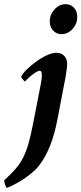

<svg xmlns="http://www.w3.org/2000/svg" viewBox="-70 -693 393 926"><path d="M246.1 -672.9Q271.5 -672.9 287.1 -655.3Q302.7 -637.7 302.7 -611.3Q302.7 -579.1 280.3 -553.7Q257.8 -528.3 226.6 -528.3Q202.1 -528.3 186 -545.9Q169.9 -563.5 169.9 -589.8Q169.9 -622.1 192.9 -647.5Q215.8 -672.9 246.1 -672.9ZM202.1 -438.5Q224.6 -438.5 239.3 -424.3Q253.9 -410.2 253.9 -382.8Q253.9 -376 252 -360.4Q250 -344.7 247.6 -330.6Q245.1 -316.4 244.1 -310.5L207 -117.2Q180.7 21.5 123 99.6Q105.5 124 74.2 148.4Q43 172.9 12.2 189.9Q-18.6 207 -37.1 212.9Q-40 212.9 -44.9 198.7Q-49.8 184.6 -49.8 176.8Q-17.6 147.5 4.9 121.6Q27.3 95.7 42 66.4Q56.6 37.1 67.9 -2.4Q79.1 -42 89.8 -97.7L127.9 -293.9Q129.9 -302.7 130.9 -314Q131.8 -325.2 131.8 -331.1Q131.8 -351.6 122.1 -351.6Q113.3 -351.6 98.6 -341.8Q84 -332 70.3 -319.8Q56.6 -307.6 50.8 -299.8Q48.8 -299.8 40.5 -309.6Q32.2 -319.3 32.2 -323.2Q38.1 -336.9 57.1 -356Q76.2 -375 102.1 -394Q127.9 -413.1 154.8 -425.8Q181.6 -438.5 202.1 -438.5Z"/></svg>

Font: Crimson Text
Style: Bold Italic
Weight: 700
Italic angle: -11°
Designer: Sebastian Kosch
Foundry: Sebastian Kosch
Version: Version 1.100; ttfautohint (v1.8.4)